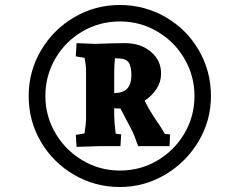

<svg xmlns="http://www.w3.org/2000/svg" viewBox="-20 -735 961 770"><path d="M95 -350Q95 -449 144.5 -533Q194 -617 278 -666Q362 -715 460 -715Q560 -715 644 -666.5Q728 -618 777 -534Q826 -450 826 -350Q826 -252 776.5 -168.5Q727 -85 643 -35Q559 15 460 15Q362 15 278 -33.5Q194 -82 144.5 -165.5Q95 -249 95 -350ZM284 -194 319 -200Q325 -240 325 -254V-454Q325 -475 319 -503L284 -509L287 -562L361 -559L421 -561L481 -562Q544 -562 585 -527.5Q626 -493 626 -440Q626 -407 608 -379Q590 -351 560 -331Q577 -297 597 -266.5Q617 -236 625 -225L641 -198L662 -196L660 -149H534Q516 -201 507 -216L463 -300H450L438 -301V-271Q438 -247 444 -199L466 -196L463 -149H382L287 -146ZM760 -350Q760 -430 720 -499Q680 -568 611 -608.5Q542 -649 461 -649Q380 -649 311.5 -609.5Q243 -570 202.5 -501Q162 -432 162 -350Q162 -269 202.5 -200.5Q243 -132 311.5 -91.5Q380 -51 461 -51Q543 -51 611.5 -91.5Q680 -132 720 -200.5Q760 -269 760 -350ZM507 -434Q507 -469 495.5 -485Q484 -501 450 -501H441Q438 -479 438 -437V-362Q474 -362 490.5 -380Q507 -398 507 -434Z"/></svg>

Font: Andada Pro ExtraBold
Style: Regular
Weight: 800
Designer: Carolina Giovagnoli
Foundry: Huerta Tipografica
Version: Version 3.005; ttfautohint (v1.8.4)